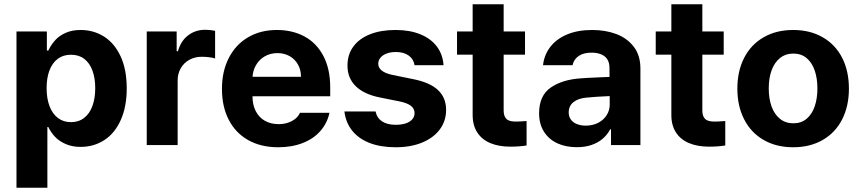

<svg xmlns="http://www.w3.org/2000/svg" viewBox="-20 -677 4016 896"><path d="M56.9 -530.3H198.7V-441.3H205.7L208.7 -447.4Q221.2 -472.1 239.8 -491.8Q258.4 -511.6 287.7 -524.3Q316.9 -537.1 356.3 -537.1Q416.6 -537.1 465.4 -506.4Q514.2 -475.7 542.8 -414.2Q571.4 -352.8 571.4 -264.8Q571.4 -178.9 543.6 -116.9Q515.8 -55 466.8 -23.2Q417.7 8.5 356.2 8.5Q316.8 8.5 286.8 -4.7Q256.9 -17.9 238.3 -37Q219.7 -56.2 206.7 -81.3L205.7 -84.4H201.1V199.2H56.9ZM311.3 -107Q347.4 -107 372.9 -127Q398.5 -147 411.4 -182.8Q424.4 -218.5 424.4 -265.6Q424.4 -312.3 411.4 -347.6Q398.5 -382.9 373.2 -402.3Q347.8 -421.6 311.3 -421.6Q275.2 -421.6 249.8 -402.7Q224.4 -383.8 210.9 -348.7Q197.5 -313.6 197.5 -265.6Q197.5 -218.2 210.9 -182.2Q224.4 -146.2 250 -126.6Q275.6 -107 311.3 -107Z M664.8 -530.3H804.4V-438.2H810.3Q824.4 -486.9 858.4 -512.4Q892.4 -538 937.6 -538Q960.9 -538 983.8 -533.2V-404.1Q974.5 -407.7 956.1 -409.9Q937.7 -412.1 921.9 -412.1Q889.8 -412.1 864.2 -398.2Q838.7 -384.3 823.8 -359Q809 -333.8 809 -301.4V0H664.8Z M1015.8 -262.4Q1015.8 -344 1047.7 -406.4Q1079.6 -468.9 1137.7 -503Q1195.8 -537.1 1272.6 -537.1Q1344.2 -537.1 1400.4 -507.1Q1456.5 -477.2 1488.8 -416.5Q1521 -355.8 1521 -268.6V-227.9H1074.9V-318.5H1384.6Q1384.6 -350.8 1370.6 -375.7Q1356.7 -400.7 1331.7 -415Q1306.7 -429.2 1274.8 -429.2Q1241.2 -429.2 1214.9 -413.7Q1188.6 -398.2 1173.7 -371.5Q1158.9 -344.8 1158.3 -313V-228.1Q1158.3 -188.3 1173.3 -158.7Q1188.3 -129.1 1216 -113.4Q1243.7 -97.7 1280.4 -97.7Q1304.6 -97.7 1324.6 -104.7Q1344.6 -111.6 1358.6 -123.1Q1372.7 -134.6 1379.7 -150.6H1517.6Q1507.1 -102.2 1475.3 -65.9Q1443.6 -29.5 1393 -9.7Q1342.4 10.2 1278.2 10.2Q1198 10.2 1138.8 -22.9Q1079.6 -56.1 1047.7 -117.6Q1015.8 -179.1 1015.8 -262.4Z M1827.7 -434.3Q1804.4 -434.3 1785.6 -427.7Q1766.9 -421 1756.1 -408.5Q1745.3 -396 1745.3 -380.2Q1744.7 -361.6 1761.1 -348Q1777.5 -334.4 1813.4 -327L1909.1 -307.5Q1986.5 -292 2024.1 -256.6Q2061.8 -221.2 2061.8 -163.9Q2061.8 -112.5 2032.4 -73Q2003 -33.6 1950.1 -11.7Q1897.1 10.2 1826.7 10.2Q1756.1 10.2 1704.5 -9.9Q1653 -30.1 1623.2 -67.6Q1593.5 -105.2 1587.2 -156.9H1732.6Q1738.8 -126.6 1762.9 -110.6Q1787.1 -94.6 1827 -94.6Q1853 -94.6 1872.8 -101Q1892.6 -107.5 1903.6 -119.9Q1914.6 -132.4 1914.6 -149.1Q1914.6 -170.2 1897.2 -183.5Q1879.8 -196.7 1842.6 -204.2L1754.8 -221.7Q1678.8 -236.6 1640 -274.9Q1601.1 -313.2 1601.6 -371.5Q1601.6 -422.5 1629 -459.8Q1656.4 -497.1 1706.9 -517.1Q1757.4 -537.1 1825.5 -537.1Q1892 -537.1 1941.3 -517.1Q1990.6 -497.1 2018.6 -460Q2046.6 -422.8 2049.8 -372.7H1914.7Q1909.8 -401.8 1886.8 -418Q1863.8 -434.3 1827.7 -434.3Z M2430.1 -421.8H2112.8V-530.3H2430.1ZM2330.4 -657.2V-162.8Q2330.4 -142.8 2336.6 -131.2Q2342.9 -119.7 2353.8 -115Q2364.8 -110.3 2380.9 -109.7Q2401.5 -109.2 2437.4 -112.2V1.8Q2404.8 7.4 2361.6 7.4Q2307.9 7.4 2268.4 -9.1Q2228.8 -25.5 2207 -59.3Q2185.2 -93 2185.7 -143V-657.2Z M2763.3 -225.3 2716.4 -221.4Q2677.9 -218 2655.9 -200.2Q2634 -182.4 2634 -152.6Q2634 -133 2644 -119.1Q2654 -105.2 2672.2 -98Q2690.4 -90.7 2713.3 -90.7Q2745.9 -90.7 2771.4 -103.8Q2796.8 -116.9 2811.1 -139.5Q2825.4 -162.1 2825.4 -189.6L2824.2 -360.7Q2824.2 -383.3 2814.7 -399.2Q2805.1 -415.1 2785.9 -423.2Q2766.8 -431.3 2740.1 -431.3Q2703.8 -431.3 2680.8 -415.9Q2657.8 -400.5 2651.9 -372.7H2514.2Q2519 -419.5 2547.1 -456.9Q2575.2 -494.3 2625.2 -515.7Q2675.3 -537.1 2743.4 -537.1Q2805.3 -537.1 2855.9 -518.2Q2906.5 -499.3 2937.6 -458.9Q2968.6 -418.5 2968.6 -357.3V0H2831.4V-73.4H2827.5Q2814.4 -48.4 2793 -30Q2771.6 -11.5 2741.4 -0.8Q2711.2 9.9 2672.1 9.9Q2620.8 9.9 2581.1 -8.2Q2541.5 -26.4 2518.7 -62.1Q2495.8 -97.8 2495.8 -148.2Q2495.8 -231.2 2550.6 -268.7Q2605.3 -306.3 2692.9 -311.6Q2707.6 -313.1 2783.3 -316.4L2831.2 -318.3L2832.2 -229Q2812.3 -228.4 2763.3 -225.3Z M3357.3 -421.8H3040.1V-530.3H3357.3ZM3257.6 -657.2V-162.8Q3257.6 -142.8 3263.9 -131.2Q3270.1 -119.7 3281.1 -115Q3292.1 -110.3 3308.2 -109.7Q3328.7 -109.2 3364.6 -112.2V1.8Q3332 7.4 3288.9 7.4Q3235.2 7.4 3195.6 -9.1Q3156.1 -25.5 3134.2 -59.3Q3112.4 -93 3113 -143V-657.2Z M3421 -263.2Q3421 -345.3 3452.7 -407Q3484.3 -468.8 3543.4 -502.9Q3602.4 -537.1 3681.5 -537.1Q3760.5 -537.1 3819.6 -502.9Q3878.7 -468.8 3910.2 -407Q3941.6 -345.3 3941.6 -263.2Q3941.6 -182.2 3910.2 -120.2Q3878.7 -58.2 3819.6 -24Q3760.5 10.2 3681.5 10.2Q3602.4 10.2 3543.4 -24Q3484.3 -58.2 3452.7 -120.2Q3421 -182.2 3421 -263.2ZM3794.6 -264.4Q3794.6 -311.3 3781.9 -348.1Q3769.3 -385 3744.1 -406Q3718.9 -427 3682.6 -427Q3645.7 -427 3619.8 -406Q3593.8 -385 3580.6 -348.4Q3567.5 -311.9 3567.5 -264.4Q3567.5 -216.9 3580.6 -180.2Q3593.8 -143.6 3619.8 -122.6Q3645.7 -101.6 3682.6 -101.6Q3718.9 -101.6 3744.1 -122.6Q3769.3 -143.6 3781.9 -180.5Q3794.6 -217.4 3794.6 -264.4Z"/></svg>

Font: Pretendard GOV Variable
Style: Regular
Weight: 400
Designer: Base glyphs from Inter by Rasmus Andersson; Hangul glyphs from Noto Sans CJK(Source Han Sans) by Jang Soo-young and Kang
Foundry: Kil Hyung-jin
Version: Version 1.307;Glyphs 3.2 (3192)